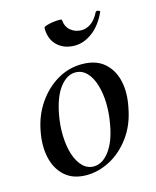

<svg xmlns="http://www.w3.org/2000/svg" viewBox="-95 -651 595 731"><g transform="rotate(-15 202.5 -285.0)"><path d="M157 14Q104 14 72 -14.5Q40 -43 29.5 -90Q19 -137 30 -193Q41 -253 73 -299.5Q105 -346 150 -372.5Q195 -399 247 -399Q302 -399 334.5 -371Q367 -343 377.5 -296.5Q388 -250 376 -193Q364 -127 329 -80Q294 -33 248.5 -9.5Q203 14 157 14ZM191 -11Q226 -11 253.5 -48Q281 -85 292 -149Q300 -191 299 -231Q298 -271 288 -304Q278 -337 259.5 -356Q241 -375 215 -375Q182 -375 154.5 -340Q127 -305 114 -236Q106 -193 107.5 -152.5Q109 -112 119 -80.5Q129 -49 147.5 -30Q166 -11 191 -11ZM241 -474Q199 -474 172.5 -499Q146 -524 146 -568Q146 -573 157 -576.5Q168 -580 182 -582Q196 -584 207 -584Q218 -584 218 -581Q220 -554 238 -539Q256 -524 281 -524Q300 -524 318 -536.5Q336 -549 350 -577Q354 -582 361 -579Q368 -576 367 -574Q345 -525 311 -499.5Q277 -474 241 -474Z"/></g></svg>

Font: Cormorant Light SemiBold
Style: Italic
Weight: 600
Italic angle: -10°
Version: Version 4.000